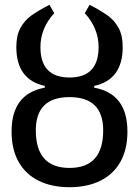

<svg xmlns="http://www.w3.org/2000/svg" viewBox="-20 -760 574 793"><path d="M267.1 13.2Q194.3 13.2 140.4 -13.2Q86.4 -39.6 57.1 -91.1Q27.8 -142.6 27.8 -216.8Q27.8 -373 165 -397.9V-405.3Q47.4 -430.7 47.4 -565.9Q47.4 -613.3 64.2 -644.3Q81.1 -675.3 108.6 -695.3Q136.2 -715.3 184.1 -740.2L204.1 -705.6Q147 -643.6 147 -565.4Q147 -439.9 267.1 -439.9Q387.2 -439.9 387.2 -565.4Q387.2 -643.6 330.1 -705.6L350.1 -740.2Q397.9 -715.3 425.5 -695.3Q453.1 -675.3 470 -644.3Q486.8 -613.3 486.8 -565.9Q486.8 -430.7 369.1 -405.3V-397.9Q506.3 -373 506.3 -216.8Q506.3 -142.6 477.1 -91.1Q447.8 -39.6 393.8 -13.2Q339.8 13.2 267.1 13.2ZM267.1 -358.9Q127.9 -358.9 127.9 -221.7Q127.9 -66.4 267.1 -66.4Q406.2 -66.4 406.2 -221.7Q406.2 -358.9 267.1 -358.9Z"/></svg>

Font: SG Kara Bold
Style: Regular
Weight: 400
Designer: Damoon Khanjanzadeh
Version: Version 1.000